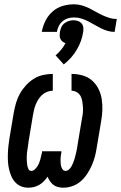

<svg xmlns="http://www.w3.org/2000/svg" viewBox="-20 -863 562 891"><path d="M274 8Q261 8 249 5Q237 2 228 -5Q219 -12 212 -22Q205 -32 201 -43Q193 -32 183.5 -22Q174 -12 162 -5Q150 2 137 5Q124 8 112 8Q93 8 77.5 1.5Q62 -5 50.5 -17.5Q39 -30 32.5 -45.5Q26 -61 22 -78Q18 -95 17 -113Q16 -131 16.5 -149Q17 -167 19 -185Q21 -203 24 -222L44 -341Q48 -363 54.5 -385.5Q61 -408 72.5 -428.5Q84 -449 100.5 -467Q117 -485 137 -497.5Q157 -510 180 -515Q203 -520 225 -520V-442Q212 -442 199 -437Q186 -432 176 -423Q166 -414 158.5 -402.5Q151 -391 146 -378.5Q141 -366 138 -353.5Q135 -341 133 -329L113 -209Q112 -199 110.5 -189.5Q109 -180 107.5 -170.5Q106 -161 105 -152Q104 -143 104 -133.5Q104 -124 104.5 -114.5Q105 -105 106.5 -96Q108 -87 112 -78.5Q116 -70 126 -70Q134 -70 141 -76.5Q148 -83 153 -90.5Q158 -98 161.5 -106.5Q165 -115 167 -123Q169 -131 171 -139.5Q173 -148 175 -156V-161H265V-156Q263 -148 262 -139.5Q261 -131 261 -122.5Q261 -114 261.5 -106Q262 -98 264 -90.5Q266 -83 271 -76.5Q276 -70 285 -70Q293 -70 300.5 -77Q308 -84 312 -91.5Q316 -99 319.5 -107.5Q323 -116 325.5 -124.5Q328 -133 330 -141Q332 -149 334 -157.5Q336 -166 337.5 -174.5Q339 -183 340 -191L360 -311Q363 -325 364.5 -338.5Q366 -352 365 -365.5Q364 -379 362 -392.5Q360 -406 354 -417Q348 -428 336.5 -435Q325 -442 312 -442V-520Q338 -520 363 -513Q388 -506 406.5 -490Q425 -474 436.5 -451.5Q448 -429 452 -403.5Q456 -378 455 -351.5Q454 -325 449 -298L429 -179Q426 -158 420.5 -137Q415 -116 406 -95.5Q397 -75 384.5 -56Q372 -37 355 -22Q338 -7 316.5 0.5Q295 8 274 8ZM174 -715Q178 -740 190.5 -765.5Q203 -791 224 -809.5Q245 -828 271 -835.5Q297 -843 323 -843Q342 -843 359.5 -838Q377 -833 392.5 -825.5Q408 -818 422.5 -809.5Q437 -801 453 -793.5Q469 -786 486 -780.5Q503 -775 522 -775L512 -715Q494 -715 478 -720Q462 -725 447 -732.5Q432 -740 417.5 -748.5Q403 -757 388.5 -764.5Q374 -772 357.5 -777Q341 -782 323 -782Q309 -782 295.5 -778Q282 -774 270.5 -764.5Q259 -755 252.5 -741.5Q246 -728 244 -715ZM276 -564 238 -606Q252 -618 264 -632.5Q276 -647 284 -663Q277 -665 270.5 -670Q264 -675 260.5 -682Q257 -689 257 -697.5Q257 -706 258 -715Q260 -726 264.5 -736.5Q269 -747 278.5 -754.5Q288 -762 299 -765.5Q310 -769 321 -769Q332 -769 342 -765.5Q352 -762 358.5 -754.5Q365 -747 366.5 -736.5Q368 -726 366 -715Q363 -694 355.5 -673Q348 -652 336.5 -632.5Q325 -613 309.5 -595.5Q294 -578 276 -564Z"/></svg>

Font: Iosevka Semibold
Style: Italic
Weight: 600
Italic angle: -9°
Monospace: yes
Designer: Belleve Invis
Foundry: Belleve Invis
Version: Version 32.5.0; ttfautohint (v1.8.4)